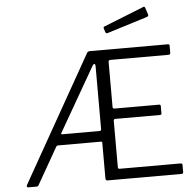

<svg xmlns="http://www.w3.org/2000/svg" viewBox="-62 -1030 1114 1093"><g transform="rotate(-5 495.0 -483.5)"><path d="M930 -60Q941 -60 941 -51V-9Q941 -5 938.5 -2.5Q936 0 931 0H509Q497 0 497 -12V-216Q497 -223 491 -223H245Q237 -223 233 -215L115 -8Q113 -4 110 -2Q107 0 101 0H55Q50 0 48 -4Q46 -8 49 -14L453 -729Q456 -736 460.5 -739Q465 -742 473 -742H918Q927 -742 927 -733V-692Q927 -682 916 -682H584Q573 -682 573 -671V-414Q573 -404 583 -404H838Q847 -404 847 -395V-353Q847 -349 845 -347Q843 -345 837 -345H583Q573 -345 573 -335V-70Q573 -60 582 -60H930ZM487 -284Q497 -284 497 -295V-655Q496 -667 490.5 -667Q485 -667 478 -654L271 -294Q264 -284 274 -284H487ZM807 -961 820 -922Q824 -911 811 -907L583 -836Q578 -834 574.5 -835.5Q571 -837 569 -842L563 -861Q559 -871 566 -874L797 -966Q804 -969 807 -961Z"/></g></svg>

Font: Libre Franklin Thin Light
Style: Regular
Weight: 300
Version: Version 3.000